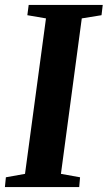

<svg xmlns="http://www.w3.org/2000/svg" viewBox="-28 -763 439 783"><path d="M-8 0 -4 -40 74 -54 159.5 -688 83.5 -701 89 -743H391L386 -701L305.5 -688L220.5 -54L298.5 -40L295 0Z"/></svg>

Font: Merriweather 48pt
Style: Bold Italic
Weight: 700
Italic angle: -7.8°
Version: Version 2.101